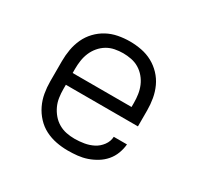

<svg xmlns="http://www.w3.org/2000/svg" viewBox="-121 -669 842 819"><g transform="rotate(30 300.0 -260.0)"><path d="M302 8Q273 8 244.5 2.5Q216 -3 190.5 -16Q165 -29 145 -50.5Q125 -72 112.5 -98Q100 -124 95 -152.5Q90 -181 90 -210V-310Q90 -339 95 -367.5Q100 -396 112 -422Q124 -448 144 -469Q164 -490 189 -503.5Q214 -517 242.5 -522.5Q271 -528 300 -528Q329 -528 357.5 -522.5Q386 -517 411 -503.5Q436 -490 456 -469Q476 -448 488 -422Q500 -396 505 -367.5Q510 -339 510 -310V-231H155V-210Q155 -189 158 -168.5Q161 -148 169.5 -129.5Q178 -111 191.5 -95Q205 -79 223 -68.5Q241 -58 261 -54Q281 -50 302 -50Q325 -50 348.5 -54Q372 -58 392.5 -68.5Q413 -79 427.5 -98.5Q442 -118 443 -141H508Q506 -118 497.5 -95.5Q489 -73 473.5 -55Q458 -37 437.5 -24.5Q417 -12 395 -4.5Q373 3 349.5 5.5Q326 8 302 8ZM155 -289H445V-310Q445 -330 442 -350.5Q439 -371 431 -390Q423 -409 409.5 -425Q396 -441 378.5 -451.5Q361 -462 340.5 -466Q320 -470 300 -470Q280 -470 259.5 -466Q239 -462 221.5 -451.5Q204 -441 190.5 -425Q177 -409 169 -390Q161 -371 158 -350.5Q155 -330 155 -310Z"/></g></svg>

Font: Iosevka Etoile Light
Style: Regular
Weight: 300
Designer: Belleve Invis
Foundry: Belleve Invis
Version: Version 25.0.1; ttfautohint (v1.8.4)